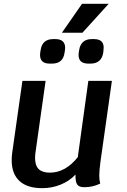

<svg xmlns="http://www.w3.org/2000/svg" viewBox="-20 -972 663 1002"><path d="M504 -126Q498 -81 498 -55Q498 -34 503 -14Q465 5 419 5Q393 5 383 -9Q373 -23 374 -61Q342 -27 296.5 -8.5Q251 10 200 10Q122 10 81.5 -27.5Q41 -65 41 -136Q41 -156 44 -177L97 -550H218L166 -182Q163 -164 163 -148Q163 -108 182 -89.5Q201 -71 240 -71Q322 -71 386 -152L441 -550H564ZM189 -685Q189 -694 190 -698L192 -710Q200 -768 258 -768H269Q320 -768 320 -722Q320 -714 319 -710L317 -698Q310 -640 251 -640H240Q189 -640 189 -685ZM390 -685Q390 -694 391 -698L393 -710Q397 -738 413.5 -753Q430 -768 459 -768H470Q521 -768 521 -724Q521 -715 520 -710L519 -698Q510 -640 452 -640H442Q390 -640 390 -685ZM408 -952H547L410 -801H303Z"/></svg>

Font: Krub SemiBold
Style: Italic
Weight: 600
Italic angle: -8°
Designer: Ekaluck Peanpanawate
Foundry: Cadson Demak Co.,Ltd.
Version: Version 1.000; ttfautohint (v1.6)